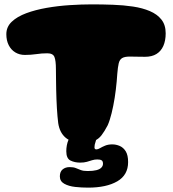

<svg xmlns="http://www.w3.org/2000/svg" viewBox="-20 -625 794 879"><path d="M359 28.5Q307.5 28.5 280.2 5.2Q253 -18 246.5 -61.5Q245 -75.5 243.2 -92.5Q241.5 -109.5 240.5 -129.2Q239.5 -149 238.5 -170.5Q237.5 -192 237.2 -215Q237 -238 236.5 -261.5Q236 -285 236 -308Q236 -347.5 229.2 -364.2Q222.5 -381 196.5 -381Q171 -381 146 -377.2Q121 -373.5 94 -373.5Q69.5 -373.5 50.2 -385Q31 -396.5 20 -418Q9 -439.5 9 -468.5Q9 -502 33.8 -525.5Q58.5 -549 100.2 -564.5Q142 -580 193.5 -589Q245 -598 299 -601.5Q353 -605 401 -605Q449 -605 497.2 -603.2Q545.5 -601.5 589 -595Q632.5 -588.5 666 -574.2Q699.5 -560 719 -535.5Q738.5 -511 738.5 -472.5Q738.5 -439 727.8 -414.8Q717 -390.5 696.2 -377.8Q675.5 -365 644 -365Q615.5 -365 603.8 -365.5Q592 -366 574 -366Q550.5 -366 539 -359Q527.5 -352 523.5 -335Q519.5 -318 517 -287.5Q516 -270 514.2 -251.5Q512.5 -233 510.2 -214.2Q508 -195.5 505 -177Q502 -158.5 498.5 -140.8Q495 -123 491 -107Q487 -91 482.5 -76.8Q478 -62.5 473 -51.5Q458.5 -23.5 444.8 -5.8Q431 12 411.2 20.2Q391.5 28.5 359 28.5ZM383.5 234Q354 234 324.2 230.8Q294.5 227.5 274.2 216.2Q254 205 254 182.5Q254 161 266.8 150.5Q279.5 140 299 140Q316.5 140 327.2 144.5Q338 149 349.8 153.5Q361.5 158 381.5 158Q406 158 421.5 154Q437 150 444.2 142.2Q451.5 134.5 451.5 124.5Q451.5 113 445.2 109Q439 105 425.5 105Q413 105 401.8 108.5Q390.5 112 377.8 115.8Q365 119.5 347 119.5Q322 119.5 302.8 110Q283.5 100.5 283.5 67.5Q283.5 53.5 286 40.2Q288.5 27 293.2 16Q298 5 303 -2.5Q312 -15 327.5 -25.8Q343 -36.5 375 -36.5Q398 -36.5 410 -25.8Q422 -15 422 -1Q422 13 417.2 25.2Q412.5 37.5 412.5 49.5Q412.5 59 421 59Q428.5 59 438 53.2Q447.5 47.5 461.2 41.8Q475 36 494 36Q511.5 36 528.2 43.2Q545 50.5 555.8 68Q566.5 85.5 566.5 117Q566.5 176.5 516.8 205.2Q467 234 383.5 234Z"/></svg>

Font: Gluten ExtraBold
Style: Regular
Weight: 800
Designer: Tyler Finck
Foundry: Etcetera Type Company
Version: Version 1.300